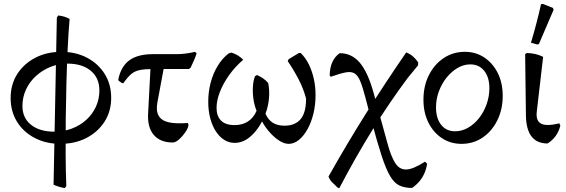

<svg xmlns="http://www.w3.org/2000/svg" viewBox="-20 -732 2929 993"><path d="M292 12Q218 12 159.5 -18.5Q101 -49 68 -102.5Q35 -156 35 -225Q35 -296 69.5 -349.5Q104 -403 163 -433.5Q222 -464 297 -464Q372 -464 430 -433.5Q488 -403 521.5 -349.5Q555 -296 555 -226Q555 -156 520.5 -102.5Q486 -49 427 -18.5Q368 12 292 12ZM315 241Q279 234 257 223L274 -641L281 -652Q298 -650 312 -646Q326 -642 340 -634Q334 -565 330 -480Q326 -395 323.5 -302Q321 -209 320 -114.5Q319 -20 319.5 68Q320 156 323 230ZM261 -51Q309 -51 351.5 -67Q394 -83 426 -112Q458 -141 476 -180Q494 -219 494 -264Q494 -329 449.5 -366Q405 -403 329 -403Q283 -403 241 -386Q199 -369 166 -339Q133 -309 114.5 -269Q96 -229 96 -184Q96 -122 140.5 -86.5Q185 -51 261 -51Z M874 5Q809 5 775.5 -34Q742 -73 746 -144L760 -412H833L794 -202Q786 -159 800.5 -133.5Q815 -108 852.5 -99.5Q890 -91 951 -96L955 -87Q954 -71 939.5 -49.5Q925 -28 906.5 -11.5Q888 5 874 5ZM611 -302 593 -315 592 -322Q606 -389 649.5 -420.5Q693 -452 772 -452H894Q938 -452 989 -464L997 -456Q991 -437 983 -419.5Q975 -402 966 -382L957 -375H771Q728 -375 702 -369.5Q676 -364 658 -348.5Q640 -333 618 -302Z M1177 -460Q1196 -454 1210.5 -445Q1225 -436 1238 -423Q1196 -387 1165 -343.5Q1134 -300 1117 -256Q1100 -212 1100 -174Q1100 -132 1123 -108.5Q1146 -85 1194 -85Q1233 -85 1262 -103.5Q1291 -122 1307 -159Q1296 -185 1291 -218Q1286 -251 1288 -283.5Q1290 -316 1299 -338L1309 -344Q1325 -337 1340 -327Q1355 -317 1367 -303Q1375 -264 1371 -222Q1367 -180 1353 -144Q1367 -112 1391 -97Q1415 -82 1452 -82Q1506 -82 1534.5 -115.5Q1563 -149 1563 -222Q1550 -272 1525 -320.5Q1500 -369 1468 -416L1473 -426L1526 -458H1535Q1560 -434 1577 -399.5Q1594 -365 1603 -324.5Q1612 -284 1612 -240Q1612 -190 1601 -144.5Q1590 -99 1570.5 -64Q1551 -29 1526 -8.5Q1501 12 1473 12Q1448 12 1419 -8Q1390 -28 1364 -60.5Q1338 -93 1322 -132L1347 -131Q1325 -74 1283.5 -33.5Q1242 7 1194 7Q1164 7 1139 -9Q1114 -25 1095.5 -54Q1077 -83 1067 -121.5Q1057 -160 1057 -206Q1057 -257 1069.5 -304.5Q1082 -352 1106 -391.5Q1130 -431 1163 -456Z M2178 104 2189 115Q2185 141 2175 164Q2165 187 2149 206Q2133 225 2111 240Q2073 240 2046 227.5Q2019 215 1997.5 178.5Q1976 142 1953.5 73Q1931 4 1901 -108L1870 -227Q1856 -281 1843.5 -311.5Q1831 -342 1813.5 -352.5Q1796 -363 1767.5 -357.5Q1739 -352 1691 -335L1685 -342Q1687 -423 1737 -457Q1799 -457 1841 -407.5Q1883 -358 1913 -249L1945 -132Q1969 -44 1986.5 18.5Q2004 81 2025.5 113.5Q2047 146 2082.5 144.5Q2118 143 2178 104ZM1735 241 1727 239Q1711 224 1698 211Q1685 198 1679 181Q1774 12 1875 -148.5Q1976 -309 2081 -461Q2101 -453 2116.5 -439.5Q2132 -426 2143 -409L2142 -394L2088 -328Q1994 -202 1906 -60Q1818 82 1735 241Z M2367 12Q2310 12 2265.5 -17.5Q2221 -47 2195.5 -98.5Q2170 -150 2170 -216Q2170 -287 2198 -343Q2226 -399 2274.5 -431.5Q2323 -464 2384 -464Q2441 -464 2485 -434.5Q2529 -405 2554.5 -354Q2580 -303 2580 -236Q2580 -166 2552 -109.5Q2524 -53 2476 -20.5Q2428 12 2367 12ZM2334 -53Q2369 -53 2401 -71.5Q2433 -90 2457.5 -121Q2482 -152 2496.5 -192.5Q2511 -233 2511 -276Q2511 -332 2484.5 -365.5Q2458 -399 2412 -399Q2378 -399 2346.5 -380.5Q2315 -362 2290 -331Q2265 -300 2250 -260Q2235 -220 2235 -177Q2235 -120 2261.5 -86.5Q2288 -53 2334 -53Z M2812 10Q2702 10 2700 -135L2696 -452L2705 -458Q2729 -457 2749 -452.5Q2769 -448 2789 -438L2756 -153Q2751 -107 2778.5 -92.5Q2806 -78 2873 -94L2878 -82Q2863 -22 2812 10ZM2758 -502 2726 -511Q2741 -561 2754 -610.5Q2767 -660 2778 -710L2787 -712L2840 -691L2843 -681L2767 -504Z"/></svg>

Font: Alegreya
Style: Regular
Weight: 400
Designer: Juan Pablo del Peral
Foundry: Huerta Tipografica
Version: Version 2.009